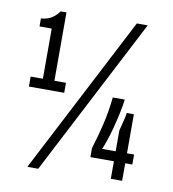

<svg xmlns="http://www.w3.org/2000/svg" viewBox="-80 -769 767 852"><g transform="rotate(10 303.0 -343.5)"><path d="M100 12 468 -699H517L149 12ZM45 -340V-385H100V-611H45V-647Q61 -648 75.5 -653Q90 -658 102.5 -668Q115 -678 126 -693H152V-385H204V-340ZM474 0V-79H368V-120Q385 -173 399 -232Q413 -291 420 -357H474Q470 -325 462.5 -291Q455 -257 446.5 -225Q438 -193 429 -166.5Q420 -140 413 -124H474V-218Q476 -226 480 -241.5Q484 -257 488 -273.5Q492 -290 493 -300H525V-124H557V-79H525V0Z"/></g></svg>

Font: Archivo ExtraCondensed
Style: Regular
Weight: 400
Width: 2
Designer: Hector Gatti
Foundry: Omnibus-Type
Version: Version 2.001